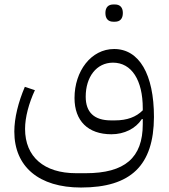

<svg xmlns="http://www.w3.org/2000/svg" viewBox="-20 -598 755 858"><path d="M486 -501H494C515 -501 529 -513 529 -540C529 -566 515 -578 494 -578H486C465 -578 451 -566 451 -540C451 -513 465 -501 486 -501ZM342 240C565 240 667 141 668 -75C668 -266 602 -379 490 -379C387 -379 313 -280 313 -160C313 -58 373 2 478 2C535 2 586 -23 614 -66H618V-43C618 107 538 176 363 176H320C177 176 92 103 92 -22C92 -74 109 -137 136 -195L91 -210C62 -142 44 -71 44 -10C44 147 154 240 342 240ZM493 -60H476C401 -60 363 -96 363 -166C363 -254 411 -318 485 -318C568 -318 618 -240 618 -114V-105C588 -75 548 -60 493 -60Z"/></svg>

Font: IBM Plex Arabic Light
Style: Regular
Weight: 300
Designer: Mike Abbink, Paul van der Laan, Pieter van Rosmalen, Wael Morcos, Khajak Apelian
Foundry: Bold Monday
Version: Version 1.0